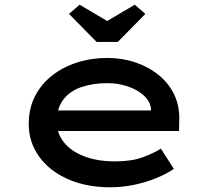

<svg xmlns="http://www.w3.org/2000/svg" viewBox="-20 -785 902 815"><path d="M447 10Q346 10 267.5 -25Q189 -60 145.5 -121Q102 -182 102 -259Q102 -324 128 -375.5Q154 -427 200 -463.5Q246 -500 306.5 -519.5Q367 -539 435 -539Q499 -539 555 -520Q611 -501 653.5 -466.5Q696 -432 719 -384.5Q742 -337 741 -279L740 -229H201L178 -316H637L621 -303V-325Q616 -357 589 -381Q562 -405 521.5 -418.5Q481 -432 435 -432Q375 -432 326 -415.5Q277 -399 249 -362.5Q221 -326 221 -268Q221 -218 252 -180Q283 -142 338.5 -121Q394 -100 468 -100Q539 -100 586 -117.5Q633 -135 663 -154L718 -68Q687 -47 643.5 -29Q600 -11 549.5 -0.5Q499 10 447 10ZM390 -607 273 -726 318 -765 450 -687H420L552 -765L597 -726L480 -607Z"/></svg>

Font: Lexend Tera Medium
Style: Regular
Weight: 500
Designer: Bonnie Shaver-Troup, Thomas Jockin
Foundry: Lexend
Version: Version 1.007